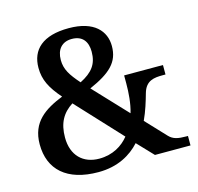

<svg xmlns="http://www.w3.org/2000/svg" viewBox="-106 -837 991 960"><g transform="rotate(-15 389.5 -357.0)"><path d="M289 10C389 10 459 -31 505 -82L583 0H767V-49H758C716 -49 691 -54 670 -76L573 -179C594 -224 608 -271 619 -310C636 -371 679 -375 724 -375H738V-424H537V-382C537 -336 533 -279 519 -233L357 -405C468 -454 516 -499 516 -582C516 -659 462 -724 330 -724C195 -724 133 -665 133 -571C133 -509 157 -463 210 -402C116 -364 40 -316 40 -200C40 -69 126 10 289 10ZM318 -447C273 -498 251 -532 251 -580C251 -635 280 -668 331 -668C387 -668 411 -632 411 -581C411 -517 383 -480 318 -447ZM310 -54C227 -54 171 -107 171 -200C171 -275 198 -322 251 -356L464 -127C431 -86 380 -54 310 -54Z"/></g></svg>

Font: Noto Serif Sinhala SemiBold
Style: Regular
Weight: 600
Designer: Jelle Bosma - Monotype Design Team
Foundry: Monotype Imaging Inc.
Version: Version 2.007